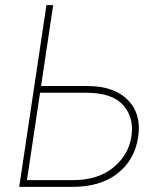

<svg xmlns="http://www.w3.org/2000/svg" viewBox="-20 -731 637 751"><path d="M265.6 -26.4Q362.8 -26.4 423.1 -75.7Q483.4 -125 494.1 -198.2Q504.9 -271.5 461.9 -319.8Q418.9 -368.2 316.9 -368.2H136.7L85.4 -26.4ZM320.8 -394.5Q426.8 -394.5 480.5 -339.4Q534.2 -284.2 520.5 -194.8Q506.8 -105.5 439.9 -52.7Q373 0 261.7 0H55.2L161.6 -710.9H188L140.6 -394.5Z"/></svg>

Font: Roboto-ThinItalic
Style: Italic
Weight: 250
Italic angle: -12°
Designer: Google
Version: Version 1.100141; 2013; ttfautohint (v0.94.14-c901) -l 8 -r 